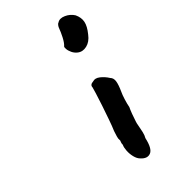

<svg xmlns="http://www.w3.org/2000/svg" viewBox="-175 -602 650 650"><g transform="rotate(-45 150.0 -277.5)"><path d="M106 -22Q98 -30 94.5 -44.5Q91 -59 92 -73.5Q93 -88 97 -96Q97 -104 99.5 -108.5Q102 -113 101 -117Q100 -121 103 -131Q106 -141 109 -150Q116 -166 124.5 -190.5Q133 -215 141.5 -240Q150 -265 155.5 -283.5Q161 -302 162 -306Q162 -318 178 -319Q190 -323 203.5 -312.5Q217 -302 227 -286Q235 -278 233 -264Q231 -250 220 -226Q216 -218 210.5 -200.5Q205 -183 203 -171Q199 -163 193.5 -148.5Q188 -134 184 -121Q182 -116 180 -104Q178 -92 175 -79Q172 -66 167 -58Q158 -17 140.5 -10Q123 -3 106 -22ZM210 -425Q201 -432 196 -442.5Q191 -453 190.5 -462Q190 -471 192 -472Q201 -480 210 -497.5Q219 -515 224 -529Q225 -532 228.5 -537Q232 -542 236 -543Q248 -551 266 -543Q284 -535 294 -519Q303 -500 299.5 -482.5Q296 -465 278 -443Q263 -423 243.5 -418.5Q224 -414 210 -425Z"/></g></svg>

Font: Caveat SemiBold
Style: Regular
Weight: 600
Designer: Pablo Impallari
Foundry: Pablo Impallari
Version: Version 2.000